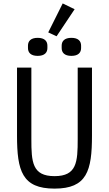

<svg xmlns="http://www.w3.org/2000/svg" viewBox="-20 -1095 640 1127"><path d="M79.9 -698.2V-299C79.9 -92 110.1 12.1 300.1 12.1C490.1 12.1 519.9 -92 519.9 -299V-698.2H436.1V-279.1C436.1 -144.2 431.1 -61.1 300.1 -61.1C169 -61.1 164.1 -144.2 164.1 -279.1V-698.2ZM144.2 -812.9C144.2 -786.9 160.2 -767 201 -767C242.2 -767 258.2 -786.9 258.2 -812.9V-827.1C258.2 -853 242.2 -872.9 201 -872.9C160.2 -872.9 144.2 -853 144.2 -827.1ZM263.1 -904.8 312.1 -882.1 418 -1040.8 348 -1074.9ZM342 -812.9C342 -786.9 358 -767 399.1 -767C440 -767 456 -786.9 456 -812.9V-827.1C456 -853 440 -872.9 399.1 -872.9C358 -872.9 342 -853 342 -827.1Z"/></svg>

Font: Margiela Mono
Style: Regular
Weight: 400
Designer: Mike Abbink, Paul van der Laan, Pieter van Rosmalen
Foundry: Bold Monday
Version: Version 2.003 2021